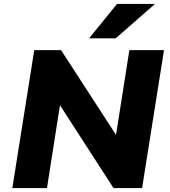

<svg xmlns="http://www.w3.org/2000/svg" viewBox="-20 -961 870 981"><path d="M43 0 155 -705H292L572 -273H573L641 -705H818L706 0H560L288 -421H286L220 0ZM435 -765 578 -941H772L571 -765Z"/></svg>

Font: Nunito Sans 7pt Black
Style: Italic
Weight: 900
Italic angle: -9°
Version: Version 3.101;gftools[0.9.27]